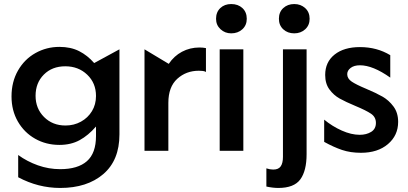

<svg xmlns="http://www.w3.org/2000/svg" viewBox="-20 -746 2021 950"><path d="M156 -272Q156 -336 197 -377Q238 -418 303 -418Q368 -418 411.5 -376.5Q455 -335 455 -271Q455 -229 435 -196Q415 -163 380.5 -144Q346 -125 304 -125Q240 -125 198 -167Q156 -209 156 -272ZM278 91Q221 91 167.5 72Q114 53 70 21V131Q169 184 278 184Q411 184 491 115.5Q571 47 571 -81V-502L446 -434Q413 -472 371.5 -493Q330 -514 274 -514Q210 -514 155.5 -483.5Q101 -453 69 -397Q37 -341 37 -269Q37 -199 68.5 -144.5Q100 -90 154 -59.5Q208 -29 274 -29Q331 -29 374 -52.5Q417 -76 455 -120V-73Q455 12 410 51.5Q365 91 278 91Z M967 -511Q920 -511 880.5 -490Q841 -469 815 -430L695 -502V0H813V-237Q813 -316 857 -356Q901 -396 964 -396Q974 -396 983 -395Q992 -394 999 -390V-508Q984 -511 967 -511Z M1184 -502H1067V0H1184ZM1049 -653Q1049 -622 1071 -601.5Q1093 -581 1124 -581Q1157 -581 1179 -601Q1201 -621 1201 -653Q1201 -686 1179.5 -706Q1158 -726 1124 -726Q1091 -726 1070 -706Q1049 -686 1049 -653Z M1357 184Q1435 184 1466 141.5Q1497 99 1497 17V-502H1380V30Q1380 61 1369 77Q1358 93 1332 93Q1316 93 1298 87V177Q1330 184 1357 184ZM1360 -653Q1360 -621 1381.5 -601Q1403 -581 1436 -581Q1468 -581 1490 -601Q1512 -621 1512 -653Q1512 -686 1490 -706Q1468 -726 1436 -726Q1403 -726 1381.5 -706Q1360 -686 1360 -653Z M1760 -79Q1718 -79 1671 -100Q1624 -121 1584 -154V-44Q1631 -18 1672.5 -4Q1714 10 1766 10Q1849 10 1899.5 -33Q1950 -76 1950 -143Q1950 -188 1927 -219Q1904 -250 1872.5 -268Q1841 -286 1791 -307Q1743 -327 1720.5 -342Q1698 -357 1698 -379Q1698 -397 1715 -410Q1732 -423 1761 -423Q1825 -423 1911 -362V-473Q1845 -513 1761 -513Q1682 -513 1635.5 -476Q1589 -439 1589 -375Q1589 -332 1610 -303.5Q1631 -275 1660.5 -258.5Q1690 -242 1738 -222Q1791 -200 1815.5 -183.5Q1840 -167 1840 -138Q1840 -108 1816.5 -93.5Q1793 -79 1760 -79Z"/></svg>

Font: Geom Medium
Style: Bold
Weight: 500
Version: Version 1.102